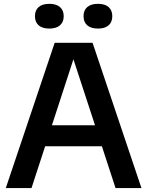

<svg xmlns="http://www.w3.org/2000/svg" viewBox="-20 -958 750 978"><path d="M568.5 0 499 -213H210L140.5 0H9.5L258.5 -740H451.5L700.5 0ZM244.5 -320H464L354 -656ZM158 -875.5Q158 -905.5 176.8 -922Q195.5 -938.5 231 -938.5Q266.5 -938.5 285.5 -922Q304.5 -905.5 304.5 -875.5Q304.5 -845.5 285.5 -829Q266.5 -812.5 231 -812.5Q195.5 -812.5 176.8 -829Q158 -845.5 158 -875.5ZM405.5 -875.5Q405.5 -905.5 424.5 -922Q443.5 -938.5 479 -938.5Q514.5 -938.5 533.2 -922Q552 -905.5 552 -875.5Q552 -845.5 533.2 -829Q514.5 -812.5 479 -812.5Q443.5 -812.5 424.5 -829Q405.5 -845.5 405.5 -875.5Z"/></svg>

Font: Encode Sans SemiBold
Style: Regular
Weight: 600
Designer: Multiple Designers
Foundry: Impallari Type
Version: Version 2.000